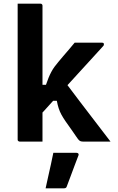

<svg xmlns="http://www.w3.org/2000/svg" viewBox="-20 -770 640 1044"><path d="M211 0Q189 0 169.5 0Q150 0 129.5 0Q109 0 87 0Q84 0 81.5 -1.5Q79 -3 77.5 -5Q76 -7 76 -11Q76 -91 76 -171Q76 -251 76 -331.5Q76 -412 76 -492Q76 -572 76 -652Q76 -680 76 -705Q76 -730 76 -750Q101 -750 121.5 -750Q142 -750 161.5 -750Q181 -750 200 -750Q204 -750 206 -748.5Q208 -747 209.5 -745Q211 -743 211 -739Q211 -647 211 -554.5Q211 -462 211 -369.5Q211 -277 211 -184.5Q211 -92 211 0ZM434 0Q422 0 416 -3Q410 -6 404 -14Q400 -19 393 -29.5Q386 -40 376.5 -53.5Q367 -67 356.5 -82Q346 -97 336 -111Q323 -130 314 -146.5Q305 -163 299 -181.5Q293 -200 289 -222H248L331 -328Q373 -272 414.5 -217.5Q456 -163 497.5 -109Q539 -55 581 0Q559 0 538.5 0Q518 0 493.5 0Q469 0 434 0ZM192 -309H230Q237 -330 244 -347Q251 -364 259 -379Q267 -394 276.5 -407Q286 -420 298 -434Q311 -450 324 -465Q337 -480 352.5 -498Q368 -516 386 -538H535Q538 -538 540.5 -537Q543 -536 544 -534Q545 -532 545 -529Q545 -526 544 -523.5Q543 -521 537 -515Q506 -480 475.5 -447.5Q445 -415 416 -382.5Q387 -350 358.5 -319.5Q330 -289 301.5 -258Q273 -227 246.5 -197Q220 -167 192 -138ZM270 61Q304 61 333 61Q362 61 396 61Q402 61 405.5 64.5Q409 68 407 74Q396 103 385.5 130.5Q375 158 365 185.5Q355 213 343 244Q342 248 338.5 251Q335 254 328 254Q308 254 284 254Q260 254 228 254Q235 221 242.5 188Q250 155 257 123Q264 91 270 61Z"/></svg>

Font: RecMonoLinear Nerd Font Mono
Style: Bold
Weight: 700
Monospace: yes
Version: Version 1.085; ttfautohint (v1.8.4.7-5d5b);Nerd Fonts 3.2.1